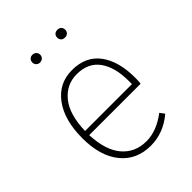

<svg xmlns="http://www.w3.org/2000/svg" viewBox="-210 -831 950 950"><g transform="rotate(-45 265.0 -356.5)"><path d="M432 -272V-295Q432 -390 392.5 -445Q353 -500 273 -500Q201 -500 154 -442.5Q107 -385 104 -272ZM466 -283Q466 -261 464 -243H104Q109 -132 157 -76.5Q205 -21 283 -21Q355 -21 427 -76L445 -52Q372 10 283 10Q184 10 126.5 -60.5Q69 -131 69 -256Q69 -383 124 -457Q179 -531 271 -531Q367 -531 416.5 -464.5Q466 -398 466 -283ZM381.5 -676.5Q374 -669 361 -669Q348 -669 340.5 -676.5Q333 -684 333 -696Q333 -708 340.5 -715.5Q348 -723 361 -723Q374 -723 381.5 -715.5Q389 -708 389 -696Q389 -684 381.5 -676.5ZM206 -676.5Q198 -669 186 -669Q174 -669 166.5 -677Q159 -685 159 -696Q159 -707 166.5 -715Q174 -723 186 -723Q198 -723 206 -715.5Q214 -708 214 -696Q214 -684 206 -676.5Z"/></g></svg>

Font: FiraSans
Style: Regular
Weight: 200
Designer: Carrois Corporate & Edenspiekermann AG
Foundry: Carrois Corporate GbR & Edenspiekermann AG
Version: Version 3.106;PS 003.106;hotconv 1.0.70;makeotf.lib2.5.58329